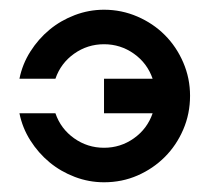

<svg xmlns="http://www.w3.org/2000/svg" viewBox="-20 -375 431 395"><path d="M194 -355Q230 -355 262.5 -341Q295 -327 319 -303Q343 -279 357 -246.5Q371 -214 371 -178Q371 -141 357 -108.5Q343 -76 319 -52Q295 -28 263 -14Q231 0 194 0Q163 0 134 -11Q105 -22 82 -41Q59 -60 42.5 -86Q26 -112 20 -142H94Q105 -110 132.5 -90.5Q160 -71 194 -71Q228 -71 255.5 -90.5Q283 -110 294 -142H194V-213H294Q283 -245 255.5 -264.5Q228 -284 194 -284Q160 -284 132.5 -264.5Q105 -245 94 -213H20Q26 -243 42.5 -269Q59 -295 82 -314Q105 -333 134 -344Q163 -355 194 -355Z"/></svg>

Font: Googee
Style: Regular
Weight: 400
Designer: Peter Wiegel
Foundry: CATFonts Peter Wiegel
Version: 1.000